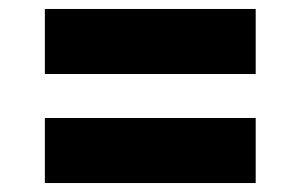

<svg xmlns="http://www.w3.org/2000/svg" viewBox="-20 -557 670 428"><path d="M80 -392V-537H550V-392ZM80 -149V-294H550V-149Z"/></svg>

Font: Overpass Black
Style: Regular
Weight: 900
Designer: Delve Withrington, Dave Bailey, Thomas Jockin
Foundry: Delve Fonts LLC
Version: Version 4.000; ttfautohint (v1.8.3)